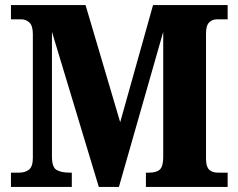

<svg xmlns="http://www.w3.org/2000/svg" viewBox="-20 -734 936 754"><path d="M23 0V-56H55Q79 -56 94 -68Q109 -80 109 -114V-600Q109 -633 95.5 -645.5Q82 -658 65 -658H23V-714H316L452 -254L581 -714H874V-658H830Q814 -658 801.5 -646Q789 -634 789 -602V-111Q789 -80 801 -68Q813 -56 836 -56H874V0H553V-56H565Q595 -56 608 -68.5Q621 -81 621 -117V-609L447 0H368L184 -609V-119Q184 -77 202.5 -66.5Q221 -56 254 -56H262V0Z"/></svg>

Font: Noto Serif Thai SemiCondensed ExtraBold
Style: Regular
Weight: 800
Width: 4
Designer: Monotype Design Team
Foundry: Monotype Imaging Inc.
Version: Version 2.002; ttfautohint (v1.8.4.7-5d5b)